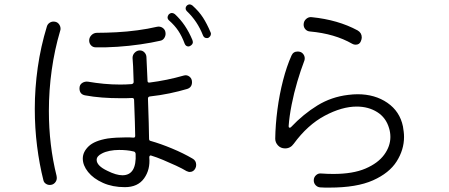

<svg xmlns="http://www.w3.org/2000/svg" viewBox="-20 -835 2040 872"><path d="M926 -663Q924 -662 919 -662Q907 -662 902 -674Q889 -707 871 -734Q853 -761 828 -785Q823 -790 823 -797Q823 -804 828 -809Q834 -815 842 -815Q847 -815 854 -810Q884 -783 902 -755Q920 -727 936 -689Q938 -685 938 -682Q938 -670 926 -663ZM843 -626Q839 -624 836 -624Q824 -624 819 -636Q806 -671 789.5 -695.5Q773 -720 748 -742Q741 -748 741 -756Q741 -762 746 -769Q753 -776 761 -776Q767 -776 774 -771Q800 -747 819.5 -718Q839 -689 854 -653Q856 -647 856 -644Q856 -633 843 -626ZM206 5Q196 5 187.5 -1Q179 -7 177 -17Q159 -88 148.5 -170.5Q138 -253 138 -341Q138 -434 151.5 -529Q165 -624 193 -715Q196 -725 204.5 -731Q213 -737 223 -737Q238 -737 246.5 -727Q255 -717 255 -704Q255 -700 253 -694Q228 -610 215 -517.5Q202 -425 202 -331Q202 -176 237 -36Q238 -33 238 -27Q238 -14 229 -4.5Q220 5 206 5ZM415 -620Q402 -620 393.5 -629Q385 -638 385 -651Q385 -665 395.5 -675.5Q406 -686 421 -686Q461 -686 509 -688.5Q557 -691 605 -697.5Q653 -704 691 -713Q707 -717 719.5 -708Q732 -699 732 -682Q732 -671 725.5 -661.5Q719 -652 708 -650Q669 -641 617.5 -633.5Q566 -626 513 -622.5Q460 -619 415 -620ZM547 15Q491 15 447.5 -4.5Q404 -24 380 -54Q356 -84 356 -115Q356 -145 382.5 -170.5Q409 -196 469 -206Q507 -211 551 -211Q560 -211 569 -211Q578 -211 585 -210H587Q594 -210 594 -218Q594 -235 592.5 -281.5Q591 -328 589 -381Q589 -390 580 -390Q567 -389 553 -389Q539 -389 525 -389Q484 -389 444 -392Q404 -395 366 -402Q341 -407 341 -434Q341 -450 353 -458Q365 -466 380 -464Q415 -458 451.5 -454.5Q488 -451 526 -451Q539 -451 552 -451.5Q565 -452 578 -453Q587 -455 587 -463Q586 -504 584.5 -534.5Q583 -565 582 -572Q582 -586 592 -596Q602 -606 615 -606Q627 -606 635.5 -597.5Q644 -589 645 -577L650 -468Q650 -459 659 -460Q738 -470 815 -492Q829 -496 840.5 -487Q852 -478 852 -462Q852 -438 830 -431Q793 -420 750 -411Q707 -402 661 -397Q652 -396 652 -387Q654 -329 655.5 -277Q657 -225 657 -205Q657 -196 664 -195Q710 -182 761.5 -160.5Q813 -139 854 -115Q871 -106 871 -86Q871 -77 867 -70Q859 -54 841 -54Q837 -54 834 -55.5Q831 -57 827 -58Q809 -69 780 -82.5Q751 -96 721 -108.5Q691 -121 668 -128Q667 -128 666.5 -128.5Q666 -129 665 -129Q658 -129 658 -120Q663 -65 634.5 -25Q606 15 547 15ZM468 -59Q508 -39 536 -39Q601 -39 596 -137Q594 -146 587 -147Q571 -151 554.5 -152.5Q538 -154 521 -154Q499 -154 478.5 -150Q458 -146 443 -138Q419 -126 419 -109Q419 -82 468 -59Z M1580 -636Q1540 -659 1492 -673Q1444 -687 1388 -692Q1375 -693 1367 -702Q1359 -711 1359 -723Q1359 -739 1370.5 -749Q1382 -759 1396 -757Q1515 -745 1604 -697Q1623 -686 1623 -665Q1623 -661 1622 -657Q1621 -653 1619 -648Q1613 -632 1595 -632Q1587 -632 1580 -636ZM1434 16Q1422 15 1413.5 6Q1405 -3 1405 -16Q1405 -30 1415.5 -39.5Q1426 -49 1440 -47Q1454 -46 1467.5 -45.5Q1481 -45 1494 -45Q1583 -45 1640 -69.5Q1697 -94 1725 -132.5Q1753 -171 1753 -213Q1753 -234 1747 -253Q1733 -301 1693 -326Q1653 -351 1600 -351Q1533 -351 1455 -309.5Q1377 -268 1314 -182Q1299 -161 1275 -161Q1255 -161 1242.5 -174.5Q1230 -188 1230 -205Q1231 -269 1240 -337.5Q1249 -406 1265.5 -470Q1282 -534 1304 -583Q1312 -601 1332 -601Q1347 -601 1355.5 -591.5Q1364 -582 1364 -570Q1364 -562 1361 -556Q1346 -517 1330.5 -465Q1315 -413 1304.5 -359.5Q1294 -306 1291 -263V-261Q1291 -256 1294.5 -255Q1298 -254 1302 -258Q1358 -317 1421.5 -356Q1485 -395 1561 -404Q1584 -407 1604 -407Q1683 -407 1739.5 -368Q1796 -329 1810 -261Q1812 -249 1813.5 -237Q1815 -225 1815 -213Q1815 -155 1781.5 -102Q1748 -49 1674 -16Q1600 17 1477 17Q1467 17 1456 17Q1445 17 1434 16Z"/></svg>

Font: Kiwi Maru Light
Style: Regular
Weight: 300
Designer: Hiroki-Chan
Version: Version 1.100